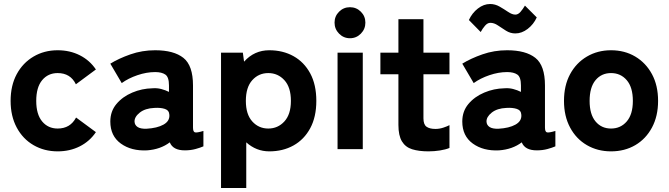

<svg xmlns="http://www.w3.org/2000/svg" viewBox="-20 -745 3341 959"><path d="M268 11Q201 11 147.5 -20Q94 -51 63.5 -108Q33 -165 33 -241Q33 -318 63.5 -374.5Q94 -431 147.5 -462.5Q201 -494 268 -494Q329 -494 378.5 -469Q428 -444 459 -398L359 -324Q332 -380 268 -380Q220 -380 190.5 -344.5Q161 -309 161 -241Q161 -174 190.5 -138.5Q220 -103 268 -103Q331 -103 360 -158L459 -85Q428 -39 378.5 -14Q329 11 268 11Z M715 6Q636 10 583.5 -28Q531 -66 531 -138Q531 -189 561.5 -225.5Q592 -262 640.5 -282.5Q689 -303 741 -304Q764 -306 785 -300.5Q806 -295 824 -286V-318Q824 -360 806 -372.5Q788 -385 755 -385Q712 -385 666.5 -369.5Q621 -354 588 -330L531 -427Q573 -453 631.5 -473.5Q690 -494 755 -494Q848 -494 896 -456Q944 -418 944 -318V-108Q944 -87 953.5 -84Q963 -81 996 -91V-14Q980 -7 956 -0.5Q932 6 903 6Q844 6 828 -34Q782 1 715 6ZM712 -102Q765 -105 796.5 -122.5Q828 -140 826 -171Q825 -194 803.5 -201Q782 -208 751 -206Q705 -204 678 -182.5Q651 -161 652 -137Q653 -120 667.5 -110.5Q682 -101 712 -102Z M1084 194V-482H1193L1199 -437Q1250 -494 1325 -494Q1393 -494 1446 -464.5Q1499 -435 1529.5 -378.5Q1560 -322 1560 -241Q1560 -161 1529.5 -104.5Q1499 -48 1446 -18.5Q1393 11 1325 11Q1260 11 1210 -34V194ZM1320 -103Q1368 -103 1400.5 -138.5Q1433 -174 1433 -241Q1433 -309 1400.5 -344.5Q1368 -380 1320 -380Q1272 -380 1240 -344.5Q1208 -309 1208 -241Q1208 -174 1240 -138.5Q1272 -103 1320 -103Z M1666 0V-482H1792V0ZM1728 -554Q1696 -554 1673.5 -577Q1651 -600 1651 -632Q1651 -664 1673.5 -686.5Q1696 -709 1728 -709Q1760 -709 1782.5 -686.5Q1805 -664 1805 -632Q1805 -600 1782.5 -577Q1760 -554 1728 -554Z M2120 11Q2072 11 2038.5 0.5Q2005 -10 1987.5 -39Q1970 -68 1970 -121V-374H1880V-482H1970V-649H2095V-482H2225V-374H2095V-154Q2095 -123 2110.5 -112Q2126 -101 2155 -101Q2175 -101 2194.5 -107.5Q2214 -114 2225 -120V-6Q2206 2 2177.5 6.5Q2149 11 2120 11Z M2473 6Q2394 10 2341.5 -28Q2289 -66 2289 -138Q2289 -189 2319.5 -225.5Q2350 -262 2398.5 -282.5Q2447 -303 2499 -304Q2522 -306 2543 -300.5Q2564 -295 2582 -286V-318Q2582 -360 2564 -372.5Q2546 -385 2513 -385Q2470 -385 2424.5 -369.5Q2379 -354 2346 -330L2289 -427Q2331 -453 2389.5 -473.5Q2448 -494 2513 -494Q2606 -494 2654 -456Q2702 -418 2702 -318V-108Q2702 -87 2711.5 -84Q2721 -81 2754 -91V-14Q2738 -7 2714 -0.5Q2690 6 2661 6Q2602 6 2586 -34Q2540 1 2473 6ZM2470 -102Q2523 -105 2554.5 -122.5Q2586 -140 2584 -171Q2583 -194 2561.5 -201Q2540 -208 2509 -206Q2463 -204 2436 -182.5Q2409 -161 2410 -137Q2411 -120 2425.5 -110.5Q2440 -101 2470 -102ZM2381 -585 2322 -645Q2338 -680 2367 -702.5Q2396 -725 2428 -725Q2453 -725 2475.5 -712Q2498 -699 2518 -685.5Q2538 -672 2554 -672Q2568 -672 2580 -686Q2592 -700 2602 -717L2661 -658Q2645 -623 2615.5 -600.5Q2586 -578 2554 -578Q2529 -578 2507.5 -591.5Q2486 -605 2467 -618Q2448 -631 2429 -631Q2415 -631 2402.5 -616.5Q2390 -602 2381 -585Z M3032 11Q2965 11 2911.5 -20Q2858 -51 2827.5 -108Q2797 -165 2797 -241Q2797 -318 2827.5 -374.5Q2858 -431 2911.5 -462.5Q2965 -494 3032 -494Q3100 -494 3153 -462.5Q3206 -431 3236.5 -374.5Q3267 -318 3267 -241Q3267 -165 3236.5 -108Q3206 -51 3153 -20Q3100 11 3032 11ZM3032 -103Q3080 -103 3110.5 -138.5Q3141 -174 3141 -241Q3141 -309 3110.5 -344.5Q3080 -380 3032 -380Q2984 -380 2954.5 -344.5Q2925 -309 2925 -241Q2925 -174 2954.5 -138.5Q2984 -103 3032 -103Z"/></svg>

Font: Zen Kaku Gothic New Black
Style: Regular
Weight: 900
Designer: Yoshimichi Ohira
Foundry: Positype
Version: Version 1.001